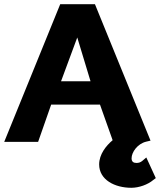

<svg xmlns="http://www.w3.org/2000/svg" viewBox="-22 -674 760 912"><path d="M345 -496 408 -288H268ZM653 91C645 97 638 100 626 100C612 100 603 94 603 78C603 49 631 9 672 -1L693 -6L429 -654H264L-2 0H159L221 -177H453L513 -8C482 18 449 59 449 107C449 180 523 218 602 218C638 218 680 203 706 181L718 172L673 74Z"/></svg>

Font: Falling Sky
Style: ExBd
Weight: 400
Designer: Paul D. Hunt
Foundry: Adobe Systems Incorporated
Version: Version 1.02